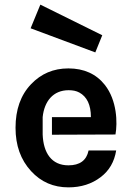

<svg xmlns="http://www.w3.org/2000/svg" viewBox="-20 -794 570 828"><path d="M112 -672 391 -568 421 -642 154 -774ZM204 -213 478 -214C487 -264 485 -361 432 -428C395 -475 342 -499 275 -499C210 -499 157 -476 114 -431C69 -384 47 -321 47 -243C47 -167 69 -105 114 -56C157 -9 211 14 275 14C330 14 376 -1 414 -30C451 -58 473 -96 481 -145H362C353 -102 324 -81 275 -81C202 -81 167 -135 164 -214C164 -214 164 -289 164 -289C171 -357 209 -405 276 -405C294 -405 309 -402 322 -395C355 -377 372 -342 372 -289H204Z"/></svg>

Font: Karla
Style: Bold Stencil
Weight: 400
Designer: Jonathan Pinhorn
Version: Version 1.000